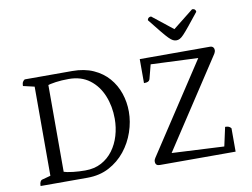

<svg xmlns="http://www.w3.org/2000/svg" viewBox="-89 -1010 1501 1142"><g transform="rotate(-10 661.0 -439.5)"><path d="M67 0Q67 -16 71.5 -25Q76 -34 83 -36L150 -54L135 -38V-602L149 -585L67 -604Q67 -618 70.5 -626Q74 -634 84 -641H371Q444 -641 498.5 -616.5Q553 -592 589 -550.5Q625 -509 643 -456Q661 -403 661 -345Q661 -284 640 -222.5Q619 -161 579 -111Q539 -61 481.5 -30.5Q424 0 350 0ZM345 -45Q401 -45 443 -67.5Q485 -90 513.5 -128.5Q542 -167 556.5 -216Q571 -265 571 -318Q571 -393 545 -457Q519 -521 468 -559.5Q417 -598 342 -598Q298 -598 263 -593Q228 -588 204 -580L217 -595V-48L207 -62Q236 -53 272 -49Q308 -45 345 -45ZM787 0Q761 0 761 -25Q761 -36 768 -46L1140 -613L1146 -586L819 -600L840 -609L815 -513Q812 -504 804 -500Q796 -496 779 -496V-641H1203Q1215 -641 1221.5 -634Q1228 -627 1228 -616Q1228 -607 1221 -595L853 -34L847 -59L1203 -41L1181 -28L1209 -156Q1223 -156 1231 -152.5Q1239 -149 1245 -141V0ZM1014 -713Q1003 -713 993 -718Q983 -723 968.5 -737.5Q954 -752 930 -781.5Q906 -811 867 -860Q867 -868 873 -873.5Q879 -879 889 -879L1024 -772H1002L1137 -879Q1148 -879 1153.5 -873.5Q1159 -868 1159 -860Q1120 -811 1096 -781.5Q1072 -752 1058 -737.5Q1044 -723 1034 -718Q1024 -713 1014 -713Z"/></g></svg>

Font: Pitagon Serif
Style: Regular
Weight: 400
Designer: Travis Tran
Foundry: Pitagon
Version: Version 1.000;gftools[0.9.26]